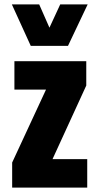

<svg xmlns="http://www.w3.org/2000/svg" viewBox="-20 -858 445 878"><path d="M120.6 -648.4 34.2 -837.9H159.2L206.1 -731.4L255.4 -837.9H380.9L291 -648.4ZM35.6 0V-114.7L190.4 -448.2H45.9V-578.1H374.5V-466.8L220.2 -130.4H378.9V0Z"/></svg>

Font: Oswald
Style: Heavy
Weight: 800
Designer: Vernon Adams
Foundry: Vernon Adams
Version: 3.0; ttfautohint (v0.95) -l 8 -r 50 -G 200 -x 0 -w "G" -W -c